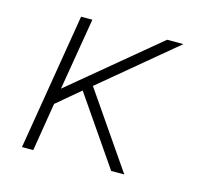

<svg xmlns="http://www.w3.org/2000/svg" viewBox="-82 -613 763 707"><g transform="rotate(15 300.0 -260.0)"><path d="M58 0 144 -520H187L141 -245L472 -520H534L252 -285L448 0H398L220 -259L131 -184L101 0Z"/></g></svg>

Font: Iosevka SS04 XLt Ex Obl
Style: Regular
Weight: 200
Width: 7
Italic angle: -9°
Monospace: yes
Designer: Belleve Invis
Foundry: Belleve Invis
Version: Version 19.0.0; ttfautohint (v1.8.4)